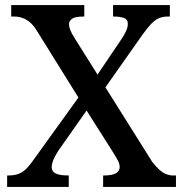

<svg xmlns="http://www.w3.org/2000/svg" viewBox="-20 -734 720 754"><path d="M8 0V-45H14Q38 -45 55 -52Q72 -59 86.5 -74.5Q101 -90 118 -115L288 -351L123 -616Q111 -635 97.5 -646.5Q84 -658 68.5 -663.5Q53 -669 37 -669H24V-714H311V-669H308Q274 -669 262.5 -660Q251 -651 251 -639Q251 -629 255.5 -617Q260 -605 275 -581L363 -441L456 -579Q467 -595 474.5 -611Q482 -627 482 -640Q482 -658 466.5 -663.5Q451 -669 428 -669H424V-714H647V-669H638Q619 -669 604 -662.5Q589 -656 574 -640.5Q559 -625 539 -597L394 -391L578 -98Q593 -79 606.5 -67Q620 -55 633 -50Q646 -45 658 -45H671V0H385V-45H390Q420 -45 435 -53.5Q450 -62 450 -78Q450 -89 444 -101.5Q438 -114 417 -147L320 -300L209 -142Q204 -134 197.5 -122.5Q191 -111 187 -99.5Q183 -88 183 -77Q183 -61 198.5 -53Q214 -45 247 -45H250V0Z"/></svg>

Font: Noto Serif Khmer Medium
Style: Regular
Weight: 500
Version: Version 2.003